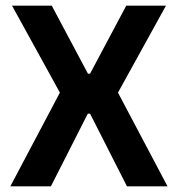

<svg xmlns="http://www.w3.org/2000/svg" viewBox="-20 -659 629 679"><path d="M160 0H16.5L199.5 -346V-317.5L22.5 -639H163L291 -398.5H298.5L426.5 -639H567L389.5 -317.5V-346L572.5 0H429L298.5 -257H290.5Z"/></svg>

Font: Anek Devanagari Medium SemiBold
Style: Regular
Weight: 600
Version: Version 1.003